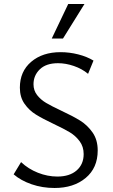

<svg xmlns="http://www.w3.org/2000/svg" viewBox="-20 -927 562 957"><path d="M248 -309Q193 -335 159 -356Q125 -377 102 -410Q79 -443 79 -490Q79 -571 135.5 -619Q192 -667 282 -667Q326 -667 369.5 -656Q413 -645 446 -625L419 -559Q389 -584 348.5 -598Q308 -612 269 -612Q210 -612 178.5 -581.5Q147 -551 147 -507Q147 -476 165 -453Q183 -430 210 -414Q237 -398 286 -375Q344 -348 380 -325.5Q416 -303 441.5 -266.5Q467 -230 467 -177Q467 -90 407 -40Q347 10 252 10Q191 10 137.5 -8.5Q84 -27 48 -58L85 -119Q121 -85 169 -66Q217 -47 266 -47Q327 -47 362 -77.5Q397 -108 397 -159Q397 -196 377 -223Q357 -250 328 -267.5Q299 -285 248 -309ZM320 -907H401L294 -735H238Z"/></svg>

Font: LXGW Bright GB
Style: Regular
Weight: 400
Designer: Christian Thalmann (Catharsis Fonts)
Foundry: LXGW / Christian Thalmann (Catharsis Fonts) / Fontworks Inc.
Version: Version 5.510